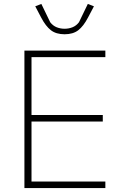

<svg xmlns="http://www.w3.org/2000/svg" viewBox="-20 -955 640 975"><path d="M104 0V-698H515V-665H140V-371H502V-338H140V-33H515V0ZM308 -781Q265 -781 238.5 -801.5Q212 -822 189 -866L159 -923L190 -935L235 -842Q249 -824 268 -816.5Q287 -809 308 -809Q329 -809 348 -816.5Q367 -824 381 -842L426 -935L457 -923L427 -866Q404 -822 377.5 -801.5Q351 -781 308 -781Z"/></svg>

Font: IBM Plex Mono ExtLt
Style: Regular
Weight: 200
Monospace: yes
Designer: Mike Abbink, Paul van der Laan, Pieter van Rosmalen
Foundry: Bold Monday
Version: Version 2.3